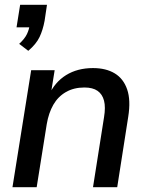

<svg xmlns="http://www.w3.org/2000/svg" viewBox="-20 -781 616 801"><path d="M98 -569 60 -598Q83 -619 92.5 -639Q102 -659 104 -679L129 -667H49L64 -761H176L166 -694Q159 -656 145 -626.5Q131 -597 98 -569ZM32 0 110 -488H208L191 -382H183Q208 -438 255.5 -467.5Q303 -497 368 -497Q422 -497 458.5 -475Q495 -453 510.5 -408Q526 -363 515 -294L469 0H368L414 -292Q421 -334 414 -361Q407 -388 387 -402Q367 -416 332 -416Q288 -416 255 -397Q222 -378 202.5 -344Q183 -310 175 -263L133 0Z"/></svg>

Font: Nunito Sans 12pt SemiBold
Style: Italic
Weight: 600
Italic angle: -9°
Designer: Vernon Adams
Foundry: Vernon Adams
Version: Version 3.101;gftools[0.9.27]